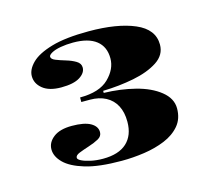

<svg xmlns="http://www.w3.org/2000/svg" viewBox="-58 -791 493 448"><g transform="rotate(-15 188.0 -567.0)"><path d="M186 -411Q131 -411 98 -421Q65 -431 49.5 -446.5Q34 -462 34 -479Q34 -496 49.5 -508Q65 -520 94 -520Q124 -520 139 -511.5Q154 -503 154 -489Q154 -479 144 -473.5Q134 -468 120 -463.5Q106 -459 96 -455Q86 -451 86 -445Q86 -441 94 -437Q102 -433 115.5 -430Q129 -427 145 -427Q183 -427 202.5 -445Q222 -463 222 -496Q222 -519 213.5 -535Q205 -551 189 -559.5Q173 -568 151 -568H130V-579Q177 -579 199.5 -601Q222 -623 222 -649Q222 -677 203 -692Q184 -707 147 -707Q131 -707 117 -704.5Q103 -702 95 -697.5Q87 -693 87 -689Q87 -683 97 -679Q107 -675 120.5 -671Q134 -667 144 -661Q154 -655 154 -645Q154 -632 139 -622.5Q124 -613 94 -613Q65 -613 49.5 -625.5Q34 -638 34 -656Q34 -672 49.5 -687.5Q65 -703 99 -713Q133 -723 189 -723Q258 -723 300 -705Q342 -687 342 -650Q342 -625 319 -610Q296 -595 260.5 -588Q225 -581 186 -580V-575Q226 -574 261.5 -565Q297 -556 319.5 -538Q342 -520 342 -496Q342 -471 328 -454.5Q314 -438 291 -428.5Q268 -419 240.5 -415Q213 -411 186 -411Z"/></g></svg>

Font: Kalnia SemiExpanded SemiBold
Style: Regular
Weight: 600
Width: 6
Designer: Frida Medrano
Foundry: Frida Medrano
Version: Version 1.105